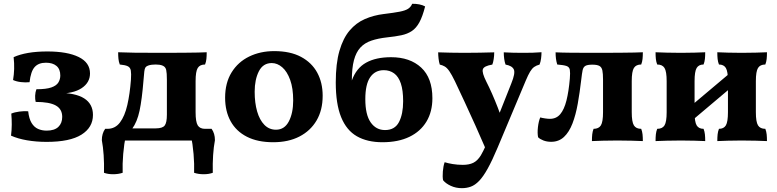

<svg xmlns="http://www.w3.org/2000/svg" viewBox="-20 -734 4059 1003"><path d="M223.8 7.2Q169.2 7.2 121.2 -1.1Q73.2 -9.4 37.6 -25.4Q41.2 -54 41.4 -82.8Q41.6 -111.6 39 -140.6Q55.8 -147.8 80.9 -151.1Q106 -154.4 127.2 -152.8Q131.6 -113.4 145.1 -91.4Q158.6 -69.4 178.9 -60.5Q199.2 -51.6 223.4 -51.6Q264.4 -51.6 284.7 -71Q305 -90.4 305 -123.4Q305 -164.2 271.5 -182.9Q238 -201.6 166.4 -201.6Q162.8 -215.6 163.6 -234.2Q164.4 -252.8 170.2 -267.8Q221.2 -267.8 248.1 -277.2Q275 -286.6 285 -303.3Q295 -320 295 -339.4Q295 -372.8 275.1 -389.6Q255.2 -406.4 219.8 -406.4Q181.4 -406.4 161.1 -383.8Q140.8 -361.2 134.4 -304.6Q112 -302.4 88.7 -305.2Q65.4 -308 48.2 -316Q53 -343.8 53.9 -373.6Q54.8 -403.4 51.2 -435.4Q83.2 -450 127.2 -457.6Q171.2 -465.2 227 -465.2Q331.8 -465.2 391 -436.2Q450.2 -407.2 450.2 -350.4Q450.2 -302.8 406.7 -273.6Q363.2 -244.4 278.2 -244.4V-249.4Q373.8 -249.4 419.7 -220.1Q465.6 -190.8 465.6 -133.6Q465.6 -68.2 405.4 -30.5Q345.2 7.2 223.8 7.2Z M541.8 0V-61H625.4L635.4 -63.4H793.6Q828.8 -63.4 840.3 -78.2Q851.8 -93 851.8 -135V-317.2Q851.8 -353 848.2 -368.7Q844.6 -384.4 830.8 -390.6Q822.8 -394.4 812.6 -395.7Q802.4 -397 793 -397Q783.8 -397 772.9 -395.8Q762 -394.6 753.2 -391.2Q743.6 -387.6 739.6 -381.4Q735.6 -375.2 733.8 -360Q732 -344.8 729.8 -316.2Q721.6 -214.6 709.1 -155.8Q696.6 -97 670.2 -61H541Q581.6 -61 606.7 -94.2Q631.8 -127.4 645.1 -185.4Q658.4 -243.4 664 -317.2Q666.2 -349.4 663.4 -365.5Q660.6 -381.6 647.4 -388Q634.2 -394.4 605.8 -397Q600.4 -410.8 598.8 -426.2Q597.2 -441.6 597.2 -461Q629 -459.4 682.1 -458.7Q735.2 -458 819.6 -458Q892.8 -458 939.7 -458.5Q986.6 -459 1014.5 -459.5Q1042.4 -460 1059.8 -461Q1059.8 -440.8 1058.2 -425.8Q1056.6 -410.8 1051.2 -397Q1024.2 -397 1013 -378.9Q1001.8 -360.8 1001.8 -310V-148Q1001.8 -97.2 1013 -79.1Q1024.2 -61 1051.2 -61V0ZM994 168.6Q995.6 122.8 991.2 70.7Q986.8 18.6 976.6 -31.4V-61H1085.4Q1102.8 -36.8 1102.8 -1.6Q1096.2 32.8 1093.3 76.6Q1090.4 120.4 1091.6 168.6Q1071 176.2 1043.9 176.2Q1016.8 176.2 994 168.6ZM620.8 168.6Q598 176.2 570.9 176.2Q543.8 176.2 523.2 168.6Q524.4 120.4 521.5 76.6Q518.6 32.8 512 -1.6Q512 -36.8 529.4 -61H638.2V-31.4Q628 18.6 623.6 70.7Q619.2 122.8 620.8 168.6Z M1407.2 9Q1326 9 1269.9 -19.6Q1213.8 -48.2 1184.9 -100.5Q1156 -152.8 1156 -223.6Q1156 -301.2 1189.8 -355.8Q1223.6 -410.4 1281.8 -438.7Q1340 -467 1412.6 -467Q1496.2 -467 1552.4 -437Q1608.6 -407 1637.1 -354.7Q1665.6 -302.4 1665.6 -233.8Q1665.6 -158.8 1633.8 -104.7Q1602 -50.6 1544.3 -20.8Q1486.6 9 1407.2 9ZM1421.8 -56.4Q1466.2 -56.4 1488.9 -99.9Q1511.6 -143.4 1511.6 -209.2Q1511.6 -273 1495.8 -316.7Q1480 -360.4 1454.4 -382.5Q1428.8 -404.6 1399.6 -404.6Q1354.2 -404.6 1332.3 -361.5Q1310.4 -318.4 1310.4 -254.8Q1310.4 -196.4 1323.3 -151.8Q1336.2 -107.2 1361.1 -81.8Q1386 -56.4 1421.8 -56.4Z M1978 9Q1898.8 9 1844.4 -22.1Q1790 -53.2 1762 -122.2Q1734 -191.2 1734 -303.4Q1734 -402 1753.2 -468.3Q1772.4 -534.6 1806.5 -574.7Q1840.6 -614.8 1886.4 -634.6Q1932.2 -654.4 1985 -660.8Q2038.4 -667.2 2068 -673Q2097.6 -678.8 2112 -688.2Q2126.4 -697.6 2133.2 -714.2Q2152.4 -714.6 2170.3 -711.1Q2188.2 -707.6 2200.8 -700.4Q2187.4 -647.6 2170.8 -617.3Q2154.2 -587 2131.3 -571.8Q2108.4 -556.6 2076.8 -549.9Q2045.2 -543.2 2002.4 -538.8Q1955 -533.6 1920 -521.7Q1885 -509.8 1862.6 -485.6Q1840.2 -461.4 1829.1 -419.9Q1818 -378.4 1818 -313.6Q1841.2 -378.2 1892.6 -406.7Q1944 -435.2 2022.8 -435.2Q2121.8 -435.2 2180.3 -380.9Q2238.8 -326.6 2238.8 -220.8Q2238.8 -150.6 2207.9 -99Q2177 -47.4 2118.7 -19.2Q2060.4 9 1978 9ZM1991.4 -54.6Q2042.6 -54.6 2064.3 -96.4Q2086 -138.2 2086 -205.2Q2086 -262.4 2073.9 -298.2Q2061.8 -334 2038.9 -350.7Q2016 -367.4 1985 -367.4Q1939.2 -367.4 1913.8 -330.5Q1888.4 -293.6 1888.4 -215.8Q1888.4 -134.8 1916.4 -94.7Q1944.4 -54.6 1991.4 -54.6Z M2651 -298Q2673 -351.8 2664.2 -371.1Q2655.4 -390.4 2621 -396.6Q2616.4 -408.8 2614 -426.2Q2611.6 -443.6 2611.6 -460.6Q2634.6 -459.2 2660.7 -458.6Q2686.8 -458 2711.8 -458Q2738 -458 2762.1 -458.6Q2786.2 -459.2 2808.8 -461.2Q2808.8 -446.4 2806.6 -428.8Q2804.4 -411.2 2798.6 -396.6Q2781.8 -392.2 2770.5 -384.2Q2759.2 -376.2 2749.1 -359.4Q2739 -342.6 2726.6 -313L2579.6 37Q2551 105 2527.6 147Q2504.2 189 2482.9 211Q2461.6 233 2439.7 241Q2417.8 249 2393 249Q2361.2 249 2334.7 236.7Q2308.2 224.4 2294.6 207.4Q2291.2 190 2293.4 161.8Q2295.6 133.6 2302.8 113.4Q2319.8 118.8 2344.8 123Q2369.8 127.2 2398 127.2Q2430.6 127.2 2452.6 116.4Q2474.6 105.6 2491.8 77.8Q2500.6 64 2525.6 10Q2550.6 -44 2582 -124ZM2517.2 43.8Q2492.6 -14 2464 -77.3Q2435.4 -140.6 2407.6 -200.7Q2379.8 -260.8 2356.8 -309Q2339.8 -344 2327.6 -361.8Q2315.4 -379.6 2303.4 -386.6Q2291.4 -393.6 2277.4 -396.6Q2273.2 -409.2 2271.1 -427.1Q2269 -445 2269 -460.6Q2297.4 -459.6 2333.9 -458.8Q2370.4 -458 2406 -458Q2442.8 -458 2486.8 -458.8Q2530.8 -459.6 2561.8 -460.6Q2561.8 -444 2559.1 -425.7Q2556.4 -407.4 2551.8 -396.6Q2508 -389.4 2502.4 -372Q2496.8 -354.6 2520.8 -307Q2535.4 -278.6 2550.7 -243.8Q2566 -209 2580.3 -172.1Q2594.6 -135.2 2606 -98.8Z M2859.2 6.8Q2837 6.8 2818.8 -0.2Q2800.6 -7.2 2791 -17Q2786.6 -38.4 2790.1 -69.4Q2793.6 -100.4 2802.2 -120.6Q2812.6 -117.6 2827.6 -115.4Q2842.6 -113.2 2852.8 -113.2Q2886.2 -113.2 2906.7 -137.5Q2927.2 -161.8 2939.1 -208.8Q2951 -255.8 2956.8 -323.4Q2959.4 -354.4 2956.8 -369.3Q2954.2 -384.2 2939.3 -389.3Q2924.4 -394.4 2891 -397Q2886.2 -412.6 2884.3 -427.7Q2882.4 -442.8 2882.4 -460.6Q2913.4 -459 2966.2 -458.5Q3019 -458 3100.4 -458Q3171.8 -458 3218.2 -458.5Q3264.6 -459 3293 -459.5Q3321.4 -460 3338.2 -461Q3338.2 -440.8 3336.6 -425.8Q3335 -410.8 3329.6 -397Q3302.6 -397 3291.4 -378.9Q3280.2 -360.8 3280.2 -310V-148Q3280.2 -97.2 3291.4 -79.1Q3302.6 -61 3329.6 -61Q3335 -47.2 3336.6 -32.2Q3338.2 -17.2 3338.2 3Q3316.2 2 3279.8 1Q3243.4 0 3205.2 0Q3167 0 3130.6 1Q3094.2 2 3072.2 3Q3072.2 -17.2 3073.8 -32.2Q3075.4 -47.2 3080.8 -61Q3107.8 -61 3119 -79.1Q3130.2 -97.2 3130.2 -148V-318.4Q3130.2 -349 3126.8 -365.8Q3123.4 -382.6 3111.6 -389.4Q3099.8 -396.2 3074.2 -396.2Q3048.6 -396.2 3037.7 -389.7Q3026.8 -383.2 3023.4 -366.4Q3020 -349.6 3016.4 -317.8Q3008.6 -250.8 2998.2 -192.3Q2987.8 -133.8 2970.5 -88.8Q2953.2 -43.8 2926.1 -18.5Q2899 6.8 2859.2 6.8Z M3727.2 3Q3727.2 -17.2 3728.8 -32.2Q3730.4 -47.2 3735.8 -61Q3761 -61 3771.9 -79.1Q3782.8 -97.2 3782.8 -148V-310Q3782.8 -360.8 3771.9 -378.9Q3761 -397 3735.8 -397Q3730.4 -410.8 3728.8 -425.8Q3727.2 -440.8 3727.2 -461Q3748.6 -460 3782.9 -459Q3817.2 -458 3853.6 -458Q3891.8 -458 3928.2 -459Q3964.6 -460 3986.6 -461Q3986.6 -440.8 3985 -425.8Q3983.4 -410.8 3978 -397Q3951 -397 3939.8 -378.9Q3928.6 -360.8 3928.6 -310V-148Q3928.6 -97.2 3939.8 -79.1Q3951 -61 3978 -61Q3983.4 -47.2 3985 -32.2Q3986.6 -17.2 3986.6 3Q3964.6 2 3928.2 1Q3891.8 0 3853.6 0Q3817.2 0 3782.9 1Q3748.6 2 3727.2 3ZM3404.6 3Q3404.6 -17.2 3406.2 -32.2Q3407.8 -47.2 3413.2 -61Q3440.2 -61 3451.4 -79.1Q3462.6 -97.2 3462.6 -148V-310Q3462.6 -360.8 3451.4 -378.9Q3440.2 -397 3413.2 -397Q3407.8 -410.8 3406.2 -425.8Q3404.6 -440.8 3404.6 -461Q3426.6 -460 3463 -459Q3499.4 -458 3537.6 -458Q3574 -458 3608.3 -459Q3642.6 -460 3664 -461Q3664 -440.8 3662.4 -425.8Q3660.8 -410.8 3655.4 -397Q3630.2 -397 3619.3 -378.9Q3608.4 -360.8 3608.4 -310V-148Q3608.4 -97.2 3619.3 -79.1Q3630.2 -61 3655.4 -61Q3660.8 -47.2 3662.4 -32.2Q3664 -17.2 3664 3Q3642.6 2 3608.3 1Q3574 0 3537.6 0Q3499.4 0 3463 1Q3426.6 2 3404.6 3ZM3579 -90.8V-171.8L3811 -367.2V-286.6Z"/></svg>

Font: Vollkorn
Style: Regular
Weight: 400
Designer: Friedrich Althausen
Foundry: Friedrich Althausen
Version: Version 4.104